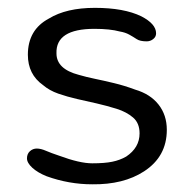

<svg xmlns="http://www.w3.org/2000/svg" viewBox="-20 -465 489 494"><path d="M223 -390.8Q123 -390.8 125.3 -327.6Q125.3 -287.4 182.8 -272.4Q202.3 -266.7 224.7 -262.1Q247.1 -257.5 273.6 -251.1Q300 -244.8 327.6 -234.5Q366.7 -223 387.9 -196Q409.2 -169 409.2 -131Q409.2 -62.1 350.6 -24.1Q297.7 10.3 217.2 9.2Q157.5 9.2 100 -11.5Q77 -20.7 63.2 -33.3Q49.4 -46 49.4 -57.5Q49.4 -69 56.9 -75.9Q64.4 -82.8 74.7 -82.8Q85.1 -82.8 98.3 -77Q111.5 -71.3 132.2 -64.4Q185.1 -44.8 217.2 -44.8Q249.4 -44.8 269 -48.9Q288.5 -52.9 304.6 -62.1Q339.1 -85.1 339.1 -121.8Q339.1 -148.3 322.4 -162.6Q305.7 -177 279.9 -185.1Q254 -193.1 228.7 -198.9Q203.4 -204.6 178.2 -210.3Q152.9 -216.1 129.9 -224.1Q106.9 -232.2 90.8 -246Q51.7 -273.6 51.7 -324.1Q51.7 -388.5 105.7 -417.2Q150.6 -444.8 224.1 -444.8Q298.9 -444.8 343.7 -423Q381.6 -403.4 381.6 -379.3Q381.6 -370.1 374.1 -364.4Q366.7 -358.6 357.5 -358.6Q340.2 -358.6 331.6 -364.4Q323 -370.1 312.6 -375.9Q302.3 -381.6 288.5 -383.9Q263.2 -390.8 223 -390.8Z"/></svg>

Font: Mallanna
Style: Regular
Weight: 400
Designer: Purushoth Kumar Guthula
Foundry: Andhrapradesh Society for Knowledge Networks
Version: Version 1.0.4; ttfautohint (vUNKNOWN) -l 7 -r 28 -G 50 -x 13